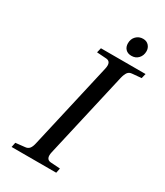

<svg xmlns="http://www.w3.org/2000/svg" viewBox="-208 -934 880 1021"><g transform="rotate(30 231.5 -424.0)"><path d="M300 -787Q300 -814 317 -831Q334 -848 359 -848Q381 -848 394 -833.5Q407 -819 407 -799Q407 -773 391 -755.5Q375 -738 349 -738Q326 -738 313 -751.5Q300 -765 300 -787ZM40 0 46 -29 101 -35Q119 -36 128.5 -47.5Q138 -59 143 -83L263 -609Q274 -656 241 -659L182 -663L189 -692H463L456 -663L401 -658Q383 -657 374 -645Q365 -633 359 -609L239 -83Q228 -36 261 -33L320 -29L314 0Z"/></g></svg>

Font: Lingua Franca
Style: Italic
Weight: 400
Italic angle: -13°
Version: Version 1.19